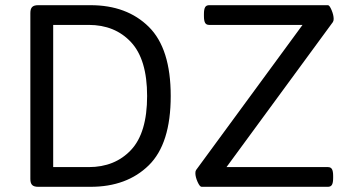

<svg xmlns="http://www.w3.org/2000/svg" viewBox="-20 -720 1351 740"><path d="M97 -30V-670Q97 -686 104 -693Q111 -700 127 -700H329Q469 -700 553.5 -616.5Q638 -533 638 -350Q638 -166 553.5 -83Q469 0 329 0H127Q111 0 104 -7Q97 -14 97 -30ZM322 -76Q423 -76 485 -142Q547 -208 547 -350Q547 -491 485 -557.5Q423 -624 322 -624H185V-76ZM733 -53Q733 -61 736 -65L1146 -624H786Q775 -624 770.5 -632Q766 -640 766 -658V-666Q766 -684 770.5 -692Q775 -700 786 -700H1244Q1250 -700 1258 -681Q1266 -662 1266 -647Q1266 -640 1263 -635L853 -76H1244Q1255 -76 1259.5 -68Q1264 -60 1264 -42V-34Q1264 -16 1259.5 -8Q1255 0 1244 0H757Q750 0 741.5 -19Q733 -38 733 -53Z"/></svg>

Font: Asap-Regular
Style: Regular
Weight: 400
Designer: Pablo Cosgaya
Foundry: Omnibus-Type
Version: Version 2.000; ttfautohint (v1.8)